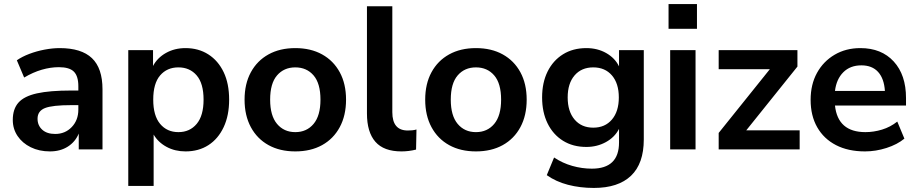

<svg xmlns="http://www.w3.org/2000/svg" viewBox="-20 -736 4518 946"><path d="M226 10Q173 10 131.5 -10.5Q90 -31 66.5 -66Q43 -101 43 -145Q43 -199 71 -230.5Q99 -262 162 -276Q225 -290 331 -290H366V-311Q366 -361 344 -383Q322 -405 270 -405Q229 -405 186 -392.5Q143 -380 99 -354L63 -439Q89 -457 124.5 -470.5Q160 -484 199.5 -491.5Q239 -499 274 -499Q381 -499 433 -449.5Q485 -400 485 -296V0H368V-78Q351 -37 314 -13.5Q277 10 226 10ZM252 -76Q301 -76 333.5 -110Q366 -144 366 -196V-218H332Q238 -218 201.5 -203.5Q165 -189 165 -151Q165 -118 188 -97Q211 -76 252 -76Z M612 180V-489H734V-411Q755 -451 797.5 -475Q840 -499 894 -499Q958 -499 1006.5 -468Q1055 -437 1082 -380.5Q1109 -324 1109 -245Q1109 -167 1082 -109.5Q1055 -52 1007 -21Q959 10 894 10Q842 10 800.5 -12.5Q759 -35 737 -73V180ZM859 -85Q915 -85 949 -125.5Q983 -166 983 -245Q983 -325 949 -364.5Q915 -404 859 -404Q803 -404 769 -364.5Q735 -325 735 -245Q735 -166 769 -125.5Q803 -85 859 -85Z M1435 10Q1359 10 1303 -21Q1247 -52 1216 -109.5Q1185 -167 1185 -245Q1185 -323 1216 -380Q1247 -437 1303 -468Q1359 -499 1435 -499Q1511 -499 1567 -468Q1623 -437 1654 -380Q1685 -323 1685 -245Q1685 -167 1654 -109.5Q1623 -52 1567 -21Q1511 10 1435 10ZM1435 -85Q1491 -85 1525 -125.5Q1559 -166 1559 -245Q1559 -325 1525 -364.5Q1491 -404 1435 -404Q1379 -404 1345 -364.5Q1311 -325 1311 -245Q1311 -166 1345 -125.5Q1379 -85 1435 -85Z M1958 10Q1871 10 1829.5 -37.5Q1788 -85 1788 -177V-705H1913V-183Q1913 -93 1989 -93Q2000 -93 2011 -94Q2022 -95 2032 -98L2030 1Q1994 10 1958 10Z M2325 10Q2249 10 2193 -21Q2137 -52 2106 -109.5Q2075 -167 2075 -245Q2075 -323 2106 -380Q2137 -437 2193 -468Q2249 -499 2325 -499Q2401 -499 2457 -468Q2513 -437 2544 -380Q2575 -323 2575 -245Q2575 -167 2544 -109.5Q2513 -52 2457 -21Q2401 10 2325 10ZM2325 -85Q2381 -85 2415 -125.5Q2449 -166 2449 -245Q2449 -325 2415 -364.5Q2381 -404 2325 -404Q2269 -404 2235 -364.5Q2201 -325 2201 -245Q2201 -166 2235 -125.5Q2269 -85 2325 -85Z M2906 190Q2838 190 2778.5 174.5Q2719 159 2674 127L2710 40Q2752 68 2800 81.5Q2848 95 2896 95Q3030 95 3030 -34V-101Q3009 -60 2965.5 -36Q2922 -12 2869 -12Q2803 -12 2754 -42.5Q2705 -73 2678 -128Q2651 -183 2651 -256Q2651 -329 2678 -383.5Q2705 -438 2754 -468.5Q2803 -499 2869 -499Q2924 -499 2967 -474.5Q3010 -450 3030 -409V-489H3152V-49Q3152 70 3089 130Q3026 190 2906 190ZM2903 -107Q2961 -107 2995 -147Q3029 -187 3029 -256Q3029 -325 2995 -364.5Q2961 -404 2903 -404Q2845 -404 2811 -364.5Q2777 -325 2777 -256Q2777 -187 2811 -147Q2845 -107 2903 -107Z M3274 -594V-716H3414V-594ZM3282 0V-489H3407V0Z M3521 0V-81L3773 -395H3521V-489H3909V-408L3657 -94H3920V0Z M4242 10Q4159 10 4099 -21Q4039 -52 4006.5 -109Q3974 -166 3974 -244Q3974 -320 4005.5 -377Q4037 -434 4092.5 -466.5Q4148 -499 4219 -499Q4323 -499 4383.5 -433Q4444 -367 4444 -253V-216H4094Q4108 -85 4244 -85Q4285 -85 4326 -97.5Q4367 -110 4401 -137L4436 -53Q4401 -24 4348 -7Q4295 10 4242 10ZM4224 -414Q4169 -414 4135 -380Q4101 -346 4094 -288H4340Q4336 -349 4306.5 -381.5Q4277 -414 4224 -414Z"/></svg>

Font: Nunito Sans
Style: Bold
Weight: 700
Designer: Vernon Adams
Foundry: Vernon Adams
Version: Version 3.101; ttfautohint (v1.8.4.7-5d5b);gftools[0.9.27]